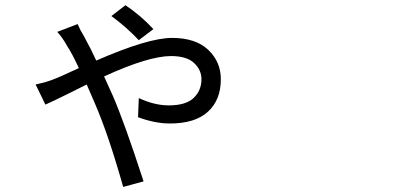

<svg xmlns="http://www.w3.org/2000/svg" viewBox="-20 -653 1540 745"><path d="M575.2 -540 518.6 -497.1Q470.7 -547.9 412.1 -590.8L466.8 -632.8Q526.4 -592.8 575.2 -540ZM202.1 -529.3 281.2 -559.6Q292 -534.2 305.7 -512.7Q334 -460.9 353.5 -418Q554.7 -505.9 647.5 -505.9Q739.3 -505.9 788.1 -459.5Q836.9 -413.1 836.9 -345.7Q836.9 -265.6 787.1 -219.7Q737.3 -173.8 638.7 -173.8Q582 -173.8 515.6 -198.2L518.6 -272.5Q579.1 -244.1 634.8 -244.1Q701.2 -244.1 731.4 -272.9Q761.7 -301.8 761.7 -345.7Q761.7 -381.8 732.9 -408.7Q704.1 -435.5 643.6 -435.5Q556.6 -435.5 383.8 -356.4Q388.7 -344.7 400.4 -319.8Q412.1 -294.9 417 -283.2Q461.9 -180.7 537.1 50.8L458 72.3Q400.4 -131.8 347.7 -252.9L316.4 -325.2Q291 -312.5 254.9 -294.4Q218.8 -276.4 194.8 -265.1Q170.9 -253.9 156.2 -247.1L118.2 -325.2Q140.6 -330.1 157.7 -335Q174.8 -339.8 191.4 -346.7Q208 -353.5 218.3 -357.9Q228.5 -362.3 250.5 -372.6Q272.5 -382.8 286.1 -388.7Q258.8 -447.3 242.2 -471.7Q221.7 -508.8 202.1 -529.3Z"/></svg>

Font: Bpmf Zihi Sans Regular
Style: Regular
Weight: 400
Foundry: But Ko
Version: Version 1.320